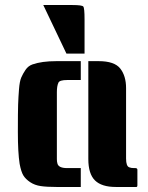

<svg xmlns="http://www.w3.org/2000/svg" viewBox="-20 -743 587 763"><path d="M301 -425H247Q216 -425 212 -414Q206 -401 206 -377V-123Q206 -121 206 -111Q206 -101 208 -94Q212 -75 247 -75H301V0H204Q166 0 142 -3.5Q118 -7 100 -19Q82 -31 73 -45.5Q64 -60 58 -92Q51 -137 51 -218Q51 -299 52 -327.5Q53 -356 55.5 -388Q58 -420 64.5 -435Q71 -450 81.5 -465.5Q92 -481 109 -487Q146 -500 204 -500H301ZM526 -7Q526 0 522 0H440Q384 0 357.5 -26Q331 -52 331 -111V-500H372Q435 -500 458 -470.5Q481 -441 481 -393V-113Q481 -82 494 -78Q501 -75 513 -75H518Q526 -75 526 -68ZM268 -723Q306 -723 311 -717Q316 -711 316 -666V-530H244L152 -723Z"/></svg>

Font: Keania One
Style: Regular
Weight: 400
Designer: Julia Petretta
Foundry: Julia Petretta
Version: Version 1.003